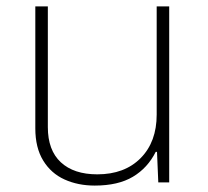

<svg xmlns="http://www.w3.org/2000/svg" viewBox="-20 -568 647 598"><path d="M275 10Q223 10 181 -9Q139 -28 114.5 -68Q90 -108 90 -168V-548H129V-172Q129 -100 169.5 -62.5Q210 -25 283 -25Q368 -25 418 -75.5Q468 -126 468 -211V-548H507V0H473L469 -95H465Q440 -45 394 -17.5Q348 10 275 10Z"/></svg>

Font: Noto Sans Thai ExtraLight
Style: Regular
Weight: 200
Designer: Monotype Design Team
Foundry: Monotype Imaging Inc.
Version: Version 2.001; ttfautohint (v1.8.4.7-5d5b)